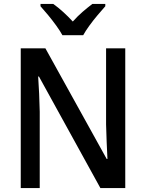

<svg xmlns="http://www.w3.org/2000/svg" viewBox="-20 -961 746 981"><path d="M620 0H493L179 -570H175Q178 -528 180 -481.5Q182 -435 183 -390V0H86V-714H212L525 -149H529Q527 -186 525 -234.5Q523 -283 522 -325V-714H620ZM299 -781Q287 -803 267.5 -830Q248 -857 226.5 -883Q205 -909 187 -929V-941H252Q276 -924 302 -900.5Q328 -877 352 -851Q377 -879 402 -900.5Q427 -922 452 -941H518V-929Q501 -910 479 -884Q457 -858 437 -830.5Q417 -803 405 -781Z"/></svg>

Font: Noto Sans Ethiopic SemiCondensed Medium
Style: Regular
Weight: 500
Width: 4
Designer: Monotype Design Team
Foundry: Monotype Imaging Inc.
Version: Version 2.102; ttfautohint (v1.8.4.7-5d5b)